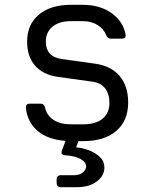

<svg xmlns="http://www.w3.org/2000/svg" viewBox="-20 -579 640 800"><path d="M234 201Q216 201 216 183V169Q216 151 234 151H289Q311 151 325 139.5Q339 128 339 114Q339 97 316.5 84Q294 71 253 68Q231 67 238 48L253 8Q181 3 138 -32.5Q95 -68 88 -128Q86 -147 104 -147H149Q164 -147 168 -130Q175 -98 203 -79.5Q231 -61 276 -61H327Q379 -61 407.5 -84.5Q436 -108 436 -150Q436 -188 417.5 -211.5Q399 -235 363 -239L219 -259Q159 -268 126 -305.5Q93 -343 93 -406Q93 -477 142 -518Q191 -559 276 -559H323Q396 -559 444 -525Q492 -491 503 -437Q507 -418 487 -418H442Q428 -418 422 -433Q413 -458 387 -474.5Q361 -491 323 -491H276Q227 -491 199 -468Q171 -445 171 -406Q171 -342 238 -333L374 -314Q442 -305 478 -263Q514 -221 514 -152Q514 -76 464.5 -33.5Q415 9 327 9H307L297 35Q323 37 350 47Q377 57 396 75Q415 93 415 119Q415 153 383.5 177Q352 201 300 201Z"/></svg>

Font: Pitagon Sans Mono Light
Style: Regular
Weight: 300
Monospace: yes
Designer: Travis Tran
Foundry: Pitagon
Version: Version 1.001; ttfautohint (v1.8.4.7-5d5b);gftools[0.9.26]